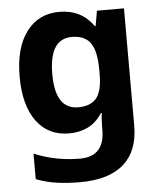

<svg xmlns="http://www.w3.org/2000/svg" viewBox="-55 -604 743 891"><g transform="rotate(-5 316.5 -158.0)"><path d="M255 -556Q356 -556 413 -476H417L429 -546H555V1Q555 118 486 179Q417 240 282 240Q224 240 174.5 233Q125 226 78 208V89Q178 131 291 131Q406 131 406 7V-4Q406 -20 407 -38.5Q408 -57 410 -71H406Q378 -28 339 -9Q300 10 251 10Q154 10 99.5 -64.5Q45 -139 45 -272Q45 -406 101 -481Q157 -556 255 -556ZM302 -435Q197 -435 197 -270Q197 -107 304 -107Q361 -107 388.5 -139.5Q416 -172 416 -253V-271Q416 -359 389 -397Q362 -435 302 -435Z"/></g></svg>

Font: BC Sans
Style: Bold
Weight: 700
Designer: Monotype Design Team
Province of B.C.
Foundry: Monotype Imaging Inc.
Version: Version 2.000;GOOG;noto-source:20170915:90ef993387c0